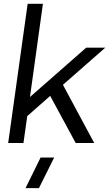

<svg xmlns="http://www.w3.org/2000/svg" viewBox="-20 -750 572 1007"><path d="M532.2 -500 310.1 -305.2 474.1 0H377L243.2 -247.1L123 -141.1L103 0H22.9L125 -730H205.1L137.2 -241.2L432.1 -500ZM113.8 236.8 192.9 76.2H264.2L184.1 236.8Z"/></svg>

Font: Human Sans
Style: Italic
Weight: 400
Italic angle: -8°
Designer: Tim Radville
Foundry: Continuum
Version: Version 1.000;FEAKit 1.0